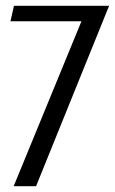

<svg xmlns="http://www.w3.org/2000/svg" viewBox="-20 -640 396 660"><path d="M27 0 260 -567H16L28 -620H355L104 0Z"/></svg>

Font: Smooch Sans Medium
Style: Regular
Weight: 500
Designer: Robert E. Leuschke
Foundry: Robert E. Leuschke
Version: Version 1.010; ttfautohint (v1.8.3)